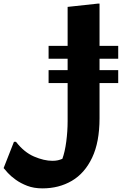

<svg xmlns="http://www.w3.org/2000/svg" viewBox="-59 -780 672 1059"><path d="M29 2Q74 60 129 83.5Q184 107 230 107Q248 107 260.5 104Q273 101 285 96Q299 58 306.5 1Q314 -56 314 -112V-742L480 -760H490V-128Q490 4 449 90Q408 176 337 217.5Q266 259 175 259Q128 259 91.5 245Q55 231 28 211.5Q1 192 -15.5 174Q-32 156 -39 147L18 2ZM209 -456V-527H593V-456ZM209 -322V-393H593V-322Z"/></svg>

Font: Kufam
Style: Bold Italic
Weight: 700
Italic angle: -11°
Designer: Artur Schmal
Foundry: Original Type
Version: Version 1.301; ttfautohint (v1.8.3)